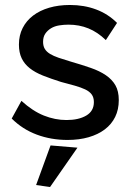

<svg xmlns="http://www.w3.org/2000/svg" viewBox="-20 -552 530 771"><path d="M251 10Q185 10 127.5 -11.5Q70 -33 27 -76L66 -147Q111 -106 156 -88Q201 -70 247 -70Q296 -70 326.5 -88Q357 -106 357 -142Q357 -161 348 -173Q339 -185 322 -193Q305 -201 280.5 -208Q256 -215 225 -223Q184 -236 152.5 -248.5Q121 -261 99.5 -278Q78 -295 67 -318Q56 -341 56 -373Q56 -410 71 -439.5Q86 -469 113 -489.5Q140 -510 177.5 -521Q215 -532 261 -532Q318 -532 366 -514Q414 -496 450 -460L405 -391Q372 -423 335 -438Q298 -453 255 -453Q236 -453 217.5 -450Q199 -447 185 -438.5Q171 -430 162 -417Q153 -404 153 -384Q153 -367 160 -355.5Q167 -344 181 -335.5Q195 -327 215.5 -320Q236 -313 263 -305Q308 -292 344 -279.5Q380 -267 405 -250Q430 -233 443.5 -209.5Q457 -186 457 -150Q457 -112 442.5 -82.5Q428 -53 401 -32.5Q374 -12 336 -1Q298 10 251 10ZM125 191 183 32 291 41 181 199Z"/></svg>

Font: Rising Sun Medium
Style: Regular
Weight: 500
Designer: Matt McInerney, Pablo Impallari, Rodrigo Fuenzalida (Raleway font), Stephen Hutchings (Greek), Cristiano Sobral (main ch
Foundry: The Rising Sun Project Authors
Version: Version 4.327; ttfautohint (v1.8.4.7-5d5b-dirty)